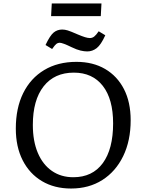

<svg xmlns="http://www.w3.org/2000/svg" viewBox="-20 -1071 823 1105"><path d="M71 -331Q71 -449 113.5 -535Q156 -621 234.5 -668Q313 -715 420 -715Q515 -715 585 -674Q655 -633 693.5 -558Q732 -483 732 -379Q732 -261 689 -172.5Q646 -84 569 -35Q492 14 389 14Q293 14 221.5 -28.5Q150 -71 110.5 -148.5Q71 -226 71 -331ZM169 -352Q169 -259 197.5 -191.5Q226 -124 278.5 -87.5Q331 -51 402 -51Q512 -51 571.5 -132Q631 -213 631 -361Q631 -501 571.5 -577Q512 -653 405 -653Q293 -653 231 -574Q169 -495 169 -352ZM278 -1051H564L560 -978H274ZM482 -775Q465 -775 443.5 -780Q422 -785 393 -799Q340 -825 323 -825Q313 -825 304.5 -818.5Q296 -812 280 -789L242 -812Q268 -867 289 -884Q310 -901 338 -901Q353 -901 369.5 -896Q386 -891 427 -873Q453 -862 469.5 -857Q486 -852 497 -852Q511 -852 522 -860.5Q533 -869 548 -891L586 -868Q561 -813 536.5 -794Q512 -775 482 -775Z"/></svg>

Font: Literata 7pt
Style: Italic
Weight: 400
Italic angle: -2°
Designer: Latin by Veronika Burian and Jose Scaglione. Greek by Irene Vlachou. Cyrillic by Vera Evstafieva
Foundry: TypeTogether
Version: Version 3.002